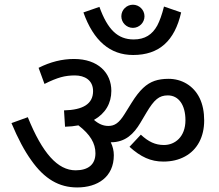

<svg xmlns="http://www.w3.org/2000/svg" viewBox="-20 -886 942 826"><path d="M551.8 -865.7C524.9 -865.7 502 -843.8 502 -815.9C502 -788.1 524.9 -766.1 551.8 -766.1C578.6 -766.1 601.6 -788.1 601.6 -815.9C601.6 -843.8 578.6 -865.7 551.8 -865.7ZM685.5 -857.9C676.8 -823.2 667 -795.9 656.7 -776.4C635.3 -737.3 603.5 -716.3 555.2 -716.3C486.3 -716.3 442.9 -758.8 407.7 -856.4L338.9 -832.5C382.3 -710.4 453.6 -649.4 552.7 -649.4C664.6 -649.4 731.4 -710 759.3 -832.5ZM171.4 -524.9C199.2 -539.1 222.7 -548.3 241.7 -553.7C260.7 -559.1 281.2 -561.5 302.2 -561.5C343.8 -561.5 380.4 -541.5 380.4 -494.1C380.4 -439 337.4 -413.1 255.4 -411.1L259.8 -340.8C280.8 -341.3 299.8 -343.3 317.4 -346.7C368.2 -307.6 390.6 -269.5 390.6 -226.6C390.6 -178.2 359.4 -153.3 305.2 -153.3C228.5 -153.3 162.6 -226.1 99.6 -381.8L29.3 -356.4C57.1 -290 85.4 -236.8 114.3 -196.8C170.9 -116.2 233.9 -79.6 312 -79.6C399.9 -79.6 469.7 -124.5 469.7 -218.3C469.7 -237.3 465.3 -255.9 456.5 -273.9H457C520 -273.9 555.7 -310.5 583.5 -356.9L609.9 -401.4C643.6 -458 664.6 -475.6 702.1 -475.6C748.5 -475.6 777.8 -434.6 777.8 -368.7C777.8 -297.4 732.9 -262.2 685.5 -262.2C647.9 -262.2 619.1 -275.9 585.9 -306.6L537.1 -254.4C585.4 -210.9 628.4 -190.9 682.6 -190.9C718.3 -190.9 749 -198.2 775.9 -212.9C829.1 -241.7 858.4 -297.4 858.4 -367.7C858.4 -404.3 852.1 -436.5 838.9 -463.9C812.5 -518.1 761.2 -546.9 705.1 -546.9C682.1 -546.9 662.1 -543.9 645 -538.1C610.4 -525.9 581.1 -500 545.9 -443.4L516.1 -395.5C492.2 -356.9 473.1 -344.2 446.3 -344.2C424.3 -344.2 405.3 -352.1 384.3 -370.1C433.6 -397.9 459 -441.9 459 -495.1C459 -572.8 401.9 -632.3 298.3 -632.3C247.1 -632.3 196.3 -619.6 146 -594.2Z"/></svg>

Font: Noto Reveo Sans
Style: Regular
Weight: 400
Designer: Monotype Design team
Foundry: Monotype Imaging Inc.
Version: Version 1.04